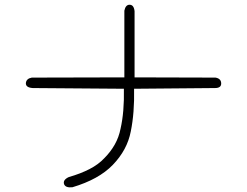

<svg xmlns="http://www.w3.org/2000/svg" viewBox="-20 -766 1040 809"><path d="M547 -440 888 -439Q912 -435 912 -414Q912 -395 886 -395L545 -392Q546 -341 542.5 -296Q539 -251 531 -212Q516 -134 455 -71Q396 -10 285 23Q256 26 250 10Q244 -8 270 -20Q319 -34 357 -53.5Q395 -73 420 -100Q446 -126 463.5 -157Q481 -188 488 -224Q496 -259 499.5 -301Q503 -343 502 -392L118 -395Q88 -397 89 -416Q91 -435 114 -439L504 -440V-721Q509 -746 526 -746Q544 -746 547 -719Z"/></svg>

Font: Yomogi
Style: Regular
Weight: 400
Designer: satsuyako
Foundry: satsuyako
Version: Version 3.100